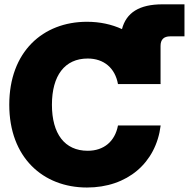

<svg xmlns="http://www.w3.org/2000/svg" viewBox="-20 -838 856 870"><path d="M374 11.7C556.6 11.7 687 -99.6 708 -269.5H514.6C501 -197.3 450.7 -154.8 377.4 -154.8C272.9 -154.8 215.3 -231.9 215.3 -363.3C215.3 -495.6 273.4 -572.8 377.4 -572.8C450.7 -572.8 501.5 -529.8 514.6 -457H708L707.5 -460.9V-629.4C707.5 -659.2 722.2 -673.3 751.5 -673.3H815.9V-818.4H716.3C611.3 -818.4 552.2 -780.8 532.7 -706.1C486.3 -727.5 433.1 -739.3 374 -739.3C174.8 -739.3 22 -604 22 -363.3C22 -124.5 174.8 11.7 374 11.7Z"/></svg>

Font: Raveo Display Display ExtraBold
Style: Regular
Weight: 800
Designer: Jakub Foglar, Rasmus Andersson (Inter)
Foundry: Jakubfoglar.com
Version: Version 1.100;Glyphs 3.2.3 (3260)